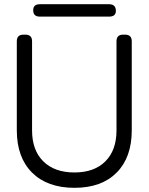

<svg xmlns="http://www.w3.org/2000/svg" viewBox="-20 -879 708 915"><path d="M138.2 -830.1Q138.2 -858.9 169.9 -858.9H500Q532.2 -858.9 532.2 -827.1Q532.2 -799.8 500 -799.8H169.9Q138.2 -799.8 138.2 -830.1ZM335 16.1Q205.6 16.1 132.8 -56.4Q60.1 -128.9 60.1 -257.8V-682.1Q60.1 -713.9 91.8 -713.9H101.1Q132.8 -713.9 132.8 -682.1V-257.8Q132.8 -163.1 186.3 -110.1Q239.7 -57.1 335 -57.1Q429.2 -57.1 482.2 -110.1Q535.2 -163.1 535.2 -257.8V-682.1Q535.2 -713.9 566.9 -713.9H576.2Q607.9 -713.9 607.9 -682.1V-257.8Q607.9 -128.9 535.9 -56.4Q463.9 16.1 335 16.1Z"/></svg>

Font: Arcon Rounded-
Style: Regular
Weight: 400
Designer: M. Zarth
Foundry: martin zarth - visuelle & digitale kommunikation
Version: Version 1.110;PS 001.110;hotconv 1.0.70;makeotf.lib2.5.58329